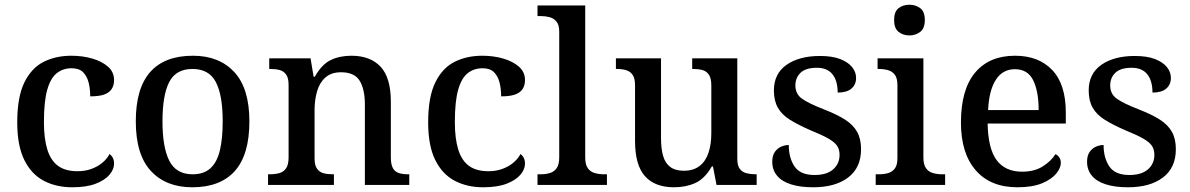

<svg xmlns="http://www.w3.org/2000/svg" viewBox="-20 -783 5040 813"><path d="M286 10Q218 10 165.5 -17.5Q113 -45 83 -105.5Q53 -166 53 -265Q53 -373 83.5 -434.5Q114 -496 165.5 -521.5Q217 -547 282 -547Q330 -547 371 -535Q412 -523 437.5 -500.5Q463 -478 463 -444Q463 -421 452.5 -405.5Q442 -390 420.5 -382.5Q399 -375 362 -375Q362 -408 355 -434.5Q348 -461 331.5 -477.5Q315 -494 283 -494Q248 -494 221.5 -474Q195 -454 180.5 -404.5Q166 -355 166 -266Q166 -196 180.5 -149.5Q195 -103 226 -80.5Q257 -58 308 -58Q340 -58 366.5 -67.5Q393 -77 413 -93.5Q433 -110 444 -131Q453 -124 458 -114Q463 -104 463 -90Q463 -66 443.5 -43Q424 -20 385 -5Q346 10 286 10Z M794 10Q683 10 619 -59Q555 -128 555 -269Q555 -409 616 -478Q677 -547 797 -547Q908 -547 972 -478Q1036 -409 1036 -269Q1036 -128 974.5 -59Q913 10 794 10ZM796 -45Q843 -45 871 -70.5Q899 -96 911 -146Q923 -196 923 -269Q923 -380 894 -435.5Q865 -491 795 -491Q725 -491 696.5 -435.5Q668 -380 668 -269Q668 -159 697 -102Q726 -45 796 -45Z M1115 0V-45H1122Q1145 -45 1163 -50Q1181 -55 1191.5 -70.5Q1202 -86 1202 -116V-424Q1202 -453 1191.5 -467.5Q1181 -482 1164 -486.5Q1147 -491 1125 -491H1120V-536H1295L1308 -458H1313Q1342 -510 1380 -528.5Q1418 -547 1468 -547Q1548 -547 1591.5 -500.5Q1635 -454 1635 -352V-117Q1635 -86 1644 -70.5Q1653 -55 1669.5 -50Q1686 -45 1708 -45H1713V0H1525V-341Q1525 -405 1503 -441Q1481 -477 1424 -477Q1383 -477 1358 -455Q1333 -433 1322.5 -396Q1312 -359 1312 -317V-112Q1312 -83 1322.5 -68.5Q1333 -54 1350 -49.5Q1367 -45 1389 -45H1394V0Z M2026 10Q1958 10 1905.5 -17.5Q1853 -45 1823 -105.5Q1793 -166 1793 -265Q1793 -373 1823.5 -434.5Q1854 -496 1905.5 -521.5Q1957 -547 2022 -547Q2070 -547 2111 -535Q2152 -523 2177.5 -500.5Q2203 -478 2203 -444Q2203 -421 2192.5 -405.5Q2182 -390 2160.5 -382.5Q2139 -375 2102 -375Q2102 -408 2095 -434.5Q2088 -461 2071.5 -477.5Q2055 -494 2023 -494Q1988 -494 1961.5 -474Q1935 -454 1920.5 -404.5Q1906 -355 1906 -266Q1906 -196 1920.5 -149.5Q1935 -103 1966 -80.5Q1997 -58 2048 -58Q2080 -58 2106.5 -67.5Q2133 -77 2153 -93.5Q2173 -110 2184 -131Q2193 -124 2198 -114Q2203 -104 2203 -90Q2203 -66 2183.5 -43Q2164 -20 2125 -5Q2086 10 2026 10Z M2256 0V-45H2269Q2291 -45 2309 -50.5Q2327 -56 2337.5 -71.5Q2348 -87 2348 -117V-649Q2348 -678 2336 -692Q2324 -706 2306.5 -710.5Q2289 -715 2269 -715H2256V-760H2458V-117Q2458 -87 2468.5 -71.5Q2479 -56 2497.5 -50.5Q2516 -45 2537 -45H2550V0Z M2834 10Q2753 10 2711 -37Q2669 -84 2669 -186V-422Q2669 -452 2658.5 -466.5Q2648 -481 2631 -486Q2614 -491 2591 -491H2588V-536H2779V-198Q2779 -155 2787.5 -124Q2796 -93 2817.5 -76.5Q2839 -60 2876 -60Q2916 -60 2942 -80Q2968 -100 2980 -136Q2992 -172 2992 -219V-421Q2992 -452 2981.5 -467Q2971 -482 2954 -486.5Q2937 -491 2915 -491H2911V-536H3102V-111Q3102 -82 3112.5 -68Q3123 -54 3141 -49.5Q3159 -45 3180 -45H3184V0H3014L2999 -78H2994Q2964 -26 2924 -8Q2884 10 2834 10Z M3423 10Q3368 10 3329 -2.5Q3290 -15 3270 -39.5Q3250 -64 3250 -98Q3250 -125 3261.5 -140.5Q3273 -156 3289 -162.5Q3305 -169 3320 -169Q3320 -114 3344.5 -78Q3369 -42 3429 -42Q3481 -42 3508 -66Q3535 -90 3535 -127Q3535 -151 3524 -166.5Q3513 -182 3486.5 -197Q3460 -212 3413 -231Q3360 -254 3325.5 -275.5Q3291 -297 3274 -326.5Q3257 -356 3257 -400Q3257 -471 3310.5 -508.5Q3364 -546 3452 -546Q3504 -546 3537.5 -533Q3571 -520 3588 -499Q3605 -478 3605 -453Q3605 -425 3585.5 -408Q3566 -391 3527 -391Q3527 -441 3505 -468.5Q3483 -496 3439 -496Q3392 -496 3370 -475Q3348 -454 3348 -421Q3348 -385 3376 -365Q3404 -345 3471 -319Q3525 -298 3559 -276Q3593 -254 3609.5 -224.5Q3626 -195 3626 -151Q3626 -73 3571.5 -31.5Q3517 10 3423 10Z M3688 0V-45H3701Q3723 -45 3740.5 -50Q3758 -55 3769 -69.5Q3780 -84 3780 -113V-423Q3780 -452 3769 -466.5Q3758 -481 3740 -486Q3722 -491 3701 -491H3696V-536H3890V-117Q3890 -87 3900.5 -71.5Q3911 -56 3929.5 -50.5Q3948 -45 3969 -45H3982V0ZM3831 -633Q3804 -633 3785 -648Q3766 -663 3766 -698Q3766 -734 3785 -748.5Q3804 -763 3831 -763Q3857 -763 3876.5 -748.5Q3896 -734 3896 -698Q3896 -663 3876.5 -648Q3857 -633 3831 -633Z M4288 10Q4174 10 4111.5 -62Q4049 -134 4049 -264Q4049 -404 4109 -475.5Q4169 -547 4278 -547Q4378 -547 4435.5 -486.5Q4493 -426 4493 -307V-260H4162Q4164 -153 4200.5 -104.5Q4237 -56 4308 -56Q4360 -56 4395.5 -78.5Q4431 -101 4449 -130Q4458 -127 4465 -117Q4472 -107 4472 -93Q4472 -72 4452.5 -48Q4433 -24 4392.5 -7Q4352 10 4288 10ZM4378 -317Q4378 -396 4355 -443Q4332 -490 4277 -490Q4226 -490 4197 -445.5Q4168 -401 4164 -317Z M4756 10Q4701 10 4662 -2.5Q4623 -15 4603 -39.5Q4583 -64 4583 -98Q4583 -125 4594.5 -140.5Q4606 -156 4622 -162.5Q4638 -169 4653 -169Q4653 -114 4677.5 -78Q4702 -42 4762 -42Q4814 -42 4841 -66Q4868 -90 4868 -127Q4868 -151 4857 -166.5Q4846 -182 4819.5 -197Q4793 -212 4746 -231Q4693 -254 4658.5 -275.5Q4624 -297 4607 -326.5Q4590 -356 4590 -400Q4590 -471 4643.5 -508.5Q4697 -546 4785 -546Q4837 -546 4870.5 -533Q4904 -520 4921 -499Q4938 -478 4938 -453Q4938 -425 4918.5 -408Q4899 -391 4860 -391Q4860 -441 4838 -468.5Q4816 -496 4772 -496Q4725 -496 4703 -475Q4681 -454 4681 -421Q4681 -385 4709 -365Q4737 -345 4804 -319Q4858 -298 4892 -276Q4926 -254 4942.5 -224.5Q4959 -195 4959 -151Q4959 -73 4904.5 -31.5Q4850 10 4756 10Z"/></svg>

Font: Noto Serif Hebrew Medium
Style: Regular
Weight: 500
Version: Version 2.003